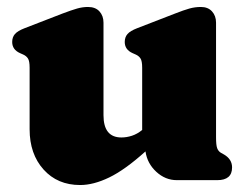

<svg xmlns="http://www.w3.org/2000/svg" viewBox="-20 -517 715 551"><path d="M65 -146V-322.5Q65 -342 60.2 -349.2Q55.5 -356.5 46.5 -360.5L37.5 -364.5Q15 -374.5 15 -396.5Q15 -410.5 23 -419.5Q31 -428.5 50.5 -436L159 -478Q185.5 -488 201.2 -492.5Q217 -497 232.5 -497Q254 -497 265.5 -484.2Q277 -471.5 277 -452V-186.5Q277 -122.5 328.5 -122.5Q343.5 -122.5 358.8 -127.5Q374 -132.5 388 -144V-322.5Q388 -342 383.2 -349.2Q378.5 -356.5 369.5 -360.5L360.5 -364.5Q338 -374.5 338 -396.5Q338 -410.5 346 -419.5Q354 -428.5 373.5 -436L482 -478Q507.5 -488 523.5 -492.5Q539.5 -497 556.5 -497Q577 -497 588.5 -484.2Q600 -471.5 600 -452V-123.5Q600 -100.5 603.2 -91.8Q606.5 -83 614 -78.5L623 -73.5Q646 -60 646 -36.5Q646 0 603.5 0H487.5Q454.5 0 428.5 -24Q402.5 -48 397.5 -82.5Q338.5 -29.5 293.5 -7.8Q248.5 14 210 14Q145 14 105 -30.5Q65 -75 65 -146Z"/></svg>

Font: Fraunces 9pt Soft Black
Style: Regular
Weight: 900
Version: Version 1.000;[b76b70a41]